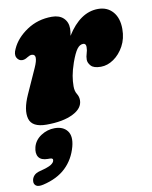

<svg xmlns="http://www.w3.org/2000/svg" viewBox="-85 -537 698 884"><g transform="rotate(-10 264.0 -95.5)"><path d="M50.5 -300.5Q34 -300.5 25.2 -316.5Q16.5 -332.5 29 -358Q50 -405 101.2 -439.2Q152.5 -473.5 218 -473.5Q253 -473.5 272.5 -454.8Q292 -436 292 -405.5Q292 -391.5 288 -372Q350.5 -472 434 -472Q477 -472 502.8 -442.5Q528.5 -413 528.5 -362Q528.5 -317 509.5 -282.2Q490.5 -247.5 461.5 -227.5Q432.5 -207.5 401.5 -207.5Q368 -207.5 355.2 -221.8Q342.5 -236 342.5 -250.5Q342.5 -265.5 347.2 -279.2Q352 -293 352 -309Q352 -325.5 338.5 -325.5Q322.5 -325.5 309.8 -308.2Q297 -291 282 -249Q270 -214 265.8 -189.2Q261.5 -164.5 261.5 -140.5Q261.5 -118 270.5 -103.8Q279.5 -89.5 279.5 -73Q279.5 -35 232.8 -11.8Q186 11.5 109 11.5Q41.5 11.5 29.5 -30.2Q17.5 -72 48 -140L100 -255.5Q127.5 -317 96.5 -317Q87.5 -317 75 -309Q62.5 -300.5 50.5 -300.5ZM87 168Q56 168 44.2 150.8Q32.5 133.5 40 104Q48.5 72.5 78 53.2Q107.5 34 142 34Q181.5 34 200.8 59.2Q220 84.5 207.5 132Q192 189.5 152.2 227.5Q112.5 265.5 45.5 281Q21.5 286.5 11.2 278.5Q1 270.5 2.5 256Q3.5 243 12.8 232.2Q22 221.5 42 216.5Q81.5 206.5 94.5 198Q107.5 189.5 109.5 180.5Q113 168 96.5 168Z"/></g></svg>

Font: Fraunces 72pt S100 Black
Style: Italic
Weight: 900
Italic angle: -16°
Version: Version 1.000; ttfautohint (v1.8.3)